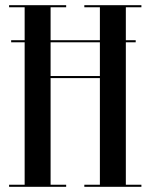

<svg xmlns="http://www.w3.org/2000/svg" viewBox="-20 -720 580 740"><path d="M525 -700H305V-692H365V-565H175V-692H235V-700H15V-692H75V-565H23V-557H75V-8H15V0H235V-8H175V-419H365V-8H305V0H525V-8H465V-557H503V-565H465V-692H525ZM175 -427V-557H365V-427Z"/></svg>

Font: Picaflor 48 pt
Style: Regular
Weight: 400
Designer: Ariel Martín Pérez
Foundry: Tunera Type Foundry
Version: Version 1.000;hotconv 1.0.109;makeotfexe 2.5.65596